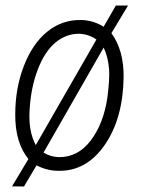

<svg xmlns="http://www.w3.org/2000/svg" viewBox="-20 -612 519 700"><path d="M274.4 -539.1Q318.8 -538.6 357.9 -514.6L402.3 -591.8H446.8L386.2 -491.2Q432.1 -427.7 430.7 -329.1Q428.2 -178.7 361.1 -82.5Q293.9 13.7 190.9 10.7Q150.4 10.3 113.3 -9.3L67.4 67.9L23.9 67.4L83.5 -32.2Q34.7 -92.8 35.6 -195.3Q35.6 -290.5 67.1 -371.8Q98.6 -453.1 152.3 -496.6Q206.1 -540 274.4 -539.1ZM87.9 -210Q83 -134.3 110.4 -83L331.5 -467.8Q304.7 -486.8 271.5 -488.8Q222.7 -490.2 182.9 -457.5Q143.1 -424.8 117.7 -358.4Q92.3 -292 87.9 -210ZM377.9 -356.9Q374.5 -404.3 357.9 -438.5L138.7 -55.7Q164.1 -40 194.3 -39.1Q263.7 -38.1 310.5 -99.4Q357.4 -160.6 371.6 -256.8Q379.9 -321.8 377.9 -356.9Z"/></svg>

Font: TypoPRO Roboto
Style: Italic
Weight: 300
Italic angle: -12°
Designer: Google
Version: Version 2.136; 2016